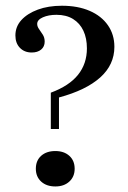

<svg xmlns="http://www.w3.org/2000/svg" viewBox="-20 -651 455 682"><path d="M160.5 -192.7V-321.8Q225.8 -346 257.3 -385.5Q288.7 -425 288.7 -479Q288.7 -515.3 276.2 -541.9Q263.7 -568.5 239.5 -583.5Q215.3 -598.4 180.6 -598.4Q152.4 -598.4 132.3 -589.5Q112.1 -580.6 112.1 -566.1Q112.1 -556.5 119 -547.2Q125.8 -537.9 132.3 -527.4Q138.7 -516.9 138.7 -503.2Q138.7 -485.5 126.2 -475Q113.7 -464.5 92.7 -464.5Q66.9 -464.5 50.8 -481Q34.7 -497.6 34.7 -525Q34.7 -556.5 56 -579.8Q77.4 -603.2 114.5 -616.9Q151.6 -630.6 200 -630.6Q256.5 -630.6 298.4 -612.5Q340.3 -594.4 363.3 -561.3Q386.3 -528.2 386.3 -484.7Q386.3 -421 335.9 -375.8Q285.5 -330.6 189.5 -304.8V-192.7ZM176.6 11.3Q145.2 11.3 126.2 -6Q107.3 -23.4 107.3 -51.6Q107.3 -80.6 126.2 -97.6Q145.2 -114.5 176.6 -114.5Q207.3 -114.5 226.2 -97.6Q245.2 -80.6 245.2 -51.6Q245.2 -23.4 226.2 -6Q207.3 11.3 176.6 11.3Z"/></svg>

Font: Playfair SemiBold
Style: Regular
Weight: 600
Designer: Claus Eggers Sørensen
Foundry: Claus Eggers Sørensen
Version: Version 2.001;gftools[0.9.30]